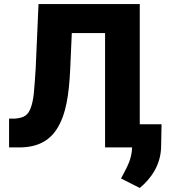

<svg xmlns="http://www.w3.org/2000/svg" viewBox="-20 -731 847 952"><path d="M25 0H74C165 0 223 -32 261 -90C309 -164 322 -266 328 -386L336 -567H501V0H635C633 61 609 98 586 143L580 154L673 201C727 156 779 88 779 -10L781 -115H673V-711H171L157 -393C154 -344 151 -303 148 -271C145 -239 139 -213 132 -195C119 -161 101 -147 56 -143H25Z"/></svg>

Font: Asimov Pro
Style: Ult
Weight: 900
Designer: Google
Version: Version 2.000980; 2014